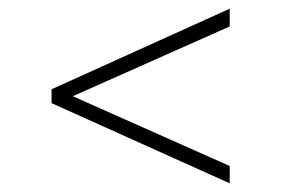

<svg xmlns="http://www.w3.org/2000/svg" viewBox="-20 -571 690 443"><path d="M510 -148 99 -333V-365L510 -551V-510L148 -349L510 -188Z"/></svg>

Font: REM Medium Thin
Style: Regular
Weight: 250
Version: Version 1.005;gftools[0.9.28]